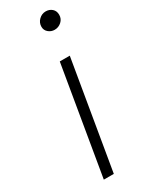

<svg xmlns="http://www.w3.org/2000/svg" viewBox="-197 -778 629 815"><g transform="rotate(-30 117.5 -371.0)"><path d="M138 -528H187L98 0H49ZM144 -694Q144 -714 158.5 -728Q173 -742 192 -742Q210 -742 222.5 -731Q235 -720 235 -701Q235 -681 220.5 -668Q206 -655 187 -655Q170 -655 157 -666Q144 -677 144 -694Z"/></g></svg>

Font: Nebula Sans Light
Style: Regular
Weight: 300
Italic angle: -9°
Designer: Paul D. Hunt for Adobe (as Source Sans)
Foundry: Nebula Entertainment & Broadcasting LLC
Version: Version 1.010